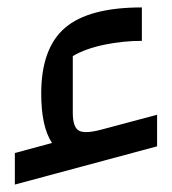

<svg xmlns="http://www.w3.org/2000/svg" viewBox="-20 -515 463 517"><path d="M20 -18V-103L120 -130Q91 -174 91 -263Q91 -385 155 -440Q219 -495 362 -495V-405Q311 -405 260.5 -394.5Q210 -384 176 -364V-212Q176 -173 192 -163.5Q208 -154 253 -166L403 -206V-121Z"/></svg>

Font: Changa ExtraLight
Style: Regular
Weight: 400
Version: Version 3.002; ttfautohint (v1.8.2)